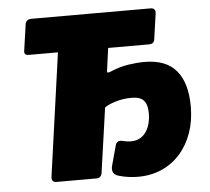

<svg xmlns="http://www.w3.org/2000/svg" viewBox="-53 -799 948 865"><g transform="rotate(-5 421.0 -366.5)"><path d="M538 9Q517 9 494 6Q471 3 448 -4Q416 -14 424 -49L448 -137Q450 -148 457 -154.5Q464 -161 476 -159Q487 -157 496 -155Q505 -153 519 -153Q544 -153 561.5 -163.5Q579 -174 589.5 -191Q600 -208 605 -228.5Q610 -249 610 -269Q610 -299 602.5 -316Q595 -333 579.5 -340.5Q564 -348 539 -348Q499 -348 465.5 -337.5Q432 -327 416 -315L375 -27Q374 -14 367.5 -7Q361 0 350 0H167Q157 0 152 -6.5Q147 -13 148 -24L226 -581H95Q72 -581 75 -600L92 -719Q93 -729 100 -735.5Q107 -742 120 -742H658Q671 -742 676 -735.5Q681 -729 680 -719L663 -600Q660 -581 638 -581H453L439 -478Q437 -466 453 -473Q497 -492 537 -498Q577 -504 610 -504Q708 -504 754.5 -448Q801 -392 801 -286Q801 -221 782 -167Q763 -113 728 -73.5Q693 -34 644.5 -12.5Q596 9 538 9Z"/></g></svg>

Font: Libre Franklin Black
Style: Italic
Weight: 900
Italic angle: -8°
Designer: Pablo Impallari, Rodrigo Fuenzalida, Nhung Nguyen
Foundry: Impallari Type
Version: Version 3.000